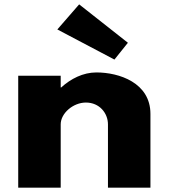

<svg xmlns="http://www.w3.org/2000/svg" viewBox="-20 -860 773 880"><path d="M566.2 -664 504.5 -587 242.8 -725 342.8 -840ZM258.2 0H63.5V-513H258.2V-459H260.3C304.3 -499 360.5 -528 422 -528C525.5 -528 669.5 -481 669.5 -338V0H474.8V-290C474.8 -341 436.3 -390 373.7 -390C315.3 -390 258.2 -341 258.2 -290Z"/></svg>

Font: Hussar
Style: BdWide
Weight: 700
Foundry: Cannot Into Space Fonts
Version: Version 2.00